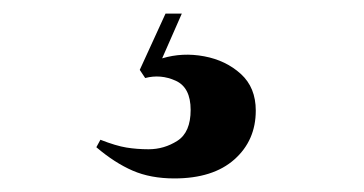

<svg xmlns="http://www.w3.org/2000/svg" viewBox="-20 -25 536 283"><path d="M248 -5 219 61Q249 52 281 58Q313 64 335 84Q357 104 357 138Q357 182 325.5 210Q294 238 237 238Q202 238 175.5 226.5Q149 215 122 192L128 181Q151 190 166.5 192.5Q182 195 199 195Q222 195 241.5 182.5Q261 170 261 137Q261 104 239 94Q217 84 194 90L186 78L224 -5Z"/></svg>

Font: Literata 72pt
Style: Bold Italic
Weight: 700
Italic angle: -2°
Designer: Latin by Veronika Burian and Jose Scaglione. Greek by Irene Vlachou. Cyrillic by Vera Evstafieva
Foundry: TypeTogether
Version: Version 3.002